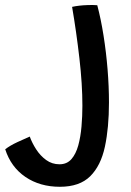

<svg xmlns="http://www.w3.org/2000/svg" viewBox="-172 -467 516 755"><path d="M63.5 267.5Q-15 267.5 -72 228.8Q-129 190 -151.5 120Q-133 105.5 -103.5 91.8Q-74 78 -55 70Q-46 95 -29.8 120.2Q-13.5 145.5 9.5 162.2Q32.5 179 62 179Q91 179 108.8 158.8Q126.5 138.5 135.8 104.8Q145 71 148.5 30.2Q152 -10.5 152 -51Q152 -136 140.2 -238.2Q128.5 -340.5 111.5 -440Q139 -446 172.5 -447Q191.5 -448 210.5 -446.5Q225 -391.5 235.2 -326.8Q245.5 -262 251 -194.5Q256.5 -127 256.5 -64Q256.5 35 240.5 109.8Q224.5 184.5 182.8 226Q141 267.5 63.5 267.5Z"/></svg>

Font: Grandstander
Style: Regular
Weight: 400
Designer: Tyler Finck
Foundry: Etcetera Type Co
Version: Version 1.200; ttfautohint (v1.8.3)